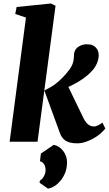

<svg xmlns="http://www.w3.org/2000/svg" viewBox="-20 -826 634 1119"><path d="M131.3 -723.6 68.8 -744.6 77.1 -785.2 276.9 -805.7 303.7 -792.5 198.7 0H36.1ZM468.3 -133.8Q491.7 -88.9 527.3 -88.9Q546.4 -88.9 577.1 -111.3L593.8 -76.7Q550.8 -24.9 484.4 -1Q457 9.3 430.7 9.3Q404.3 9.3 388.4 4.9Q372.6 0.5 360.8 -6.8Q340.3 -21 329.6 -49.3L238.8 -297.9L241.2 -298.3H238.8Q283.7 -321.3 304.7 -337.9Q348.1 -371.6 385.3 -421.4Q411.1 -455.6 411.1 -502Q411.1 -537.6 439 -554.7Q460.4 -567.9 483.9 -567.9Q507.3 -567.9 519 -562.7Q530.8 -557.6 538.6 -548.8Q555.2 -531.7 555.2 -504.4Q555.2 -464.4 527.3 -425.8Q478.5 -364.7 378.4 -319.3ZM293.5 18.1Q326.7 24.9 348.6 54.2Q370.6 83.5 370.6 118.2Q370.6 152.8 360.4 179.2Q350.1 205.6 334 225.6Q300.8 266.1 259.8 273.4L210.9 239.3L212.4 226.6Q231.9 215.8 242.2 187.5Q245.6 176.8 245.6 165.5Q245.6 154.3 243.2 145.8Q240.7 137.2 236.3 130.4Q227.1 116.2 212.9 114.3L218.3 68.8Z"/></svg>

Font: Merriweather
Style: Heavy Italic
Weight: 900
Italic angle: -7°
Designer: Eben Sorkin
Foundry: Eben Sorkin
Version: Version 1.001